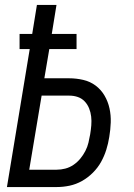

<svg xmlns="http://www.w3.org/2000/svg" viewBox="-20 -755 540 775"><path d="M8 0 100 -557H59V-618H110L129 -735H208L189 -618H289V-557H179L159 -439H259Q288 -439 316 -432.5Q344 -426 366 -409.5Q388 -393 402 -369Q416 -345 422 -317.5Q428 -290 427 -260.5Q426 -231 421 -202Q417 -176 409 -150.5Q401 -125 388 -101.5Q375 -78 355 -58Q335 -38 311 -24.5Q287 -11 261 -5.5Q235 0 209 0ZM98 -70H209Q226 -70 243.5 -74.5Q261 -79 276.5 -89.5Q292 -100 304 -114.5Q316 -129 324.5 -145.5Q333 -162 337 -179Q341 -196 344 -213Q347 -231 348.5 -249Q350 -267 348 -284.5Q346 -302 339.5 -318Q333 -334 321.5 -346Q310 -358 294 -363.5Q278 -369 260 -369H148Z"/></svg>

Font: Iosevka Fixed
Style: Italic
Weight: 400
Italic angle: -9°
Monospace: yes
Designer: Belleve Invis
Foundry: Belleve Invis
Version: Version 33.2.4